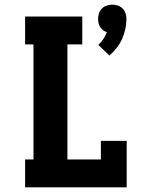

<svg xmlns="http://www.w3.org/2000/svg" viewBox="-20 -806 640 826"><path d="M451 -567 403 -613Q415 -624 424.5 -638Q434 -652 440 -668Q431 -670 423.5 -676Q416 -682 411 -689.5Q406 -697 404 -706.5Q402 -716 402 -725Q402 -737 406 -749Q410 -761 418.5 -769.5Q427 -778 439 -782Q451 -786 463 -786Q475 -786 487 -782Q499 -778 507.5 -769.5Q516 -761 520 -749Q524 -737 524 -725Q524 -702 519 -680Q514 -658 505 -638Q496 -618 482 -600Q468 -582 451 -567ZM88 0V-120H124V-615H88V-735H334V-615H270V-120H414V-200H525V0Z"/></svg>

Font: Iosevka Slab Heavy Extended
Style: Regular
Weight: 900
Width: 7
Monospace: yes
Designer: Belleve Invis
Foundry: Belleve Invis
Version: Version 11.1.0; ttfautohint (v1.8.3)